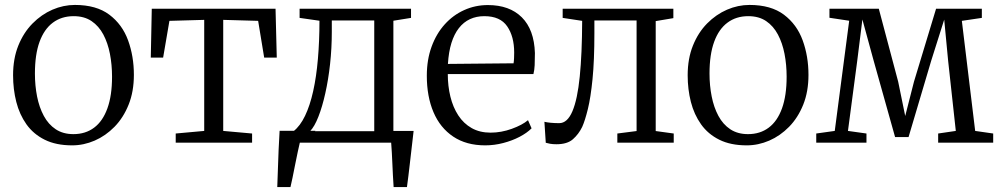

<svg xmlns="http://www.w3.org/2000/svg" viewBox="-20 -578 4064 778"><path d="M33 -273Q33 -340.5 54.2 -393.2Q75.5 -446 111.8 -482.8Q148 -519.5 192.5 -538.8Q237 -558 283.5 -558Q370.5 -558 423 -518.5Q475.5 -479 499 -414.5Q522.5 -350 522.5 -274.5Q522.5 -207 501.2 -154Q480 -101 444 -64.2Q408 -27.5 363.5 -8.2Q319 11 272.5 11Q207 11 161.2 -11.8Q115.5 -34.5 87.2 -74.2Q59 -114 46 -165Q33 -216 33 -273ZM277.5 -34.5Q326.5 -34.5 361.5 -60.8Q396.5 -87 415.2 -139Q434 -191 434 -267Q434 -315.5 425.5 -359.5Q417 -403.5 398.8 -438Q380.5 -472.5 351 -492.5Q321.5 -512.5 278.5 -512.5Q229.5 -512.5 194.2 -486.2Q159 -460 140.2 -408.5Q121.5 -357 121.5 -280Q121.5 -231.5 130.2 -187.2Q139 -143 157.5 -108.5Q176 -74 205.8 -54.2Q235.5 -34.5 277.5 -34.5Z M692 0V-37L807.5 -47.5V-497.5L666.5 -493.5L641 -344.5H591L595 -542.5H1096.5L1101.5 -344.5H1050.5L1026 -493.5L884.5 -497.5V-47.5L1001.5 -37V0Z M1155 0V-45.5L1169.5 -46.5Q1196 -67 1216 -108.5Q1236 -150 1249 -208.5Q1262 -267 1268.2 -339.5Q1274.5 -412 1274.5 -494L1194 -505.5V-542.5H1645.5V-505.5L1574 -494V0ZM1236.5 -46.5H1496.5V-495H1324.5V-449Q1324.5 -382.5 1317.5 -318.8Q1310.5 -255 1298.2 -200.2Q1286 -145.5 1270.2 -105.2Q1254.5 -65 1236.5 -46.5ZM1103.5 180Q1105 142.5 1106.2 104.8Q1107.5 67 1109 28.5Q1110.5 -10 1113 -48H1258.5L1196.5 -7Q1192 11.5 1186.5 37.5Q1181 63.5 1175.5 91.2Q1170 119 1165.2 142.8Q1160.5 166.5 1157 180ZM1575 180Q1573.5 157 1572.2 133.5Q1571 110 1570 87Q1569 64 1567.8 41.8Q1566.5 19.5 1565 -0.5L1520 -47.5H1656Q1653.5 -25 1650.8 -2.2Q1648 20.5 1645.5 43.5Q1643 66.5 1640.2 89.5Q1637.5 112.5 1634.8 135.2Q1632 158 1629 180Z M1946 11Q1869.5 11 1816.5 -24.5Q1763.5 -60 1736.5 -123.5Q1709.5 -187 1709.5 -271Q1709.5 -336 1728.8 -388.8Q1748 -441.5 1782 -479.2Q1816 -517 1861 -537.2Q1906 -557.5 1957 -557.5Q2044.5 -557.5 2094.5 -507.8Q2144.5 -458 2147.5 -363Q2147.5 -334 2146.5 -313.8Q2145.5 -293.5 2141.5 -278H1794.5Q1794.5 -229.5 1805 -186.5Q1815.5 -143.5 1837 -110.5Q1858.5 -77.5 1891.2 -59Q1924 -40.5 1968 -40.5Q2011 -40.5 2053.8 -56Q2096.5 -71.5 2119.5 -91L2134 -58Q2115 -39 2085.2 -23.5Q2055.5 -8 2019.2 1.5Q1983 11 1946 11ZM1795 -319 2061 -321.5Q2062.5 -330 2063 -342.8Q2063.5 -355.5 2063.5 -365Q2063.5 -430 2035.2 -471.2Q2007 -512.5 1942.5 -512.5Q1910.5 -512.5 1884.5 -500.5Q1858.5 -488.5 1839.5 -464.2Q1820.5 -440 1809.2 -403.8Q1798 -367.5 1795 -319Z M2234.5 6.5Q2220 6.5 2208.8 4.5Q2197.5 2.5 2191.5 0.5L2186 -84.5Q2196 -82 2211.8 -80.5Q2227.5 -79 2246 -79Q2279 -79 2299.5 -127.2Q2320 -175.5 2329.2 -267.8Q2338.5 -360 2339 -493.5L2260 -505.5V-542.5H2708.5V-504.5L2637 -492.5V-47L2710 -37V0H2481.5V-37L2559.5 -47V-495H2388.5V-444Q2388.5 -333 2381 -257.8Q2373.5 -182.5 2362 -135.8Q2350.5 -89 2339 -63.5Q2324.5 -34 2301.5 -13.8Q2278.5 6.5 2234.5 6.5Z M2766.5 -273Q2766.5 -340.5 2787.8 -393.2Q2809 -446 2845.2 -482.8Q2881.5 -519.5 2926 -538.8Q2970.5 -558 3017 -558Q3104 -558 3156.5 -518.5Q3209 -479 3232.5 -414.5Q3256 -350 3256 -274.5Q3256 -207 3234.8 -154Q3213.5 -101 3177.5 -64.2Q3141.5 -27.5 3097 -8.2Q3052.5 11 3006 11Q2940.5 11 2894.8 -11.8Q2849 -34.5 2820.8 -74.2Q2792.5 -114 2779.5 -165Q2766.5 -216 2766.5 -273ZM3011 -34.5Q3060 -34.5 3095 -60.8Q3130 -87 3148.8 -139Q3167.5 -191 3167.5 -267Q3167.5 -315.5 3159 -359.5Q3150.5 -403.5 3132.2 -438Q3114 -472.5 3084.5 -492.5Q3055 -512.5 3012 -512.5Q2963 -512.5 2927.8 -486.2Q2892.5 -460 2873.8 -408.5Q2855 -357 2855 -280Q2855 -231.5 2863.8 -187.2Q2872.5 -143 2891 -108.5Q2909.5 -74 2939.2 -54.2Q2969 -34.5 3011 -34.5Z M3287.5 0V-37L3362.5 -47.5L3421 -494L3341 -506V-542.5H3541L3619.5 -247L3648 -108L3683.5 -247L3773 -542.5H3958.5V-505.5L3877.5 -493.5L3931.5 -47.5L4004.5 -37V0H3781.5V-37L3853 -47.5L3822 -331L3806 -498.5L3753.5 -332.5L3661.5 -22.5H3607L3520 -332.5L3474.5 -499L3453.5 -331L3416 -47.5L3491 -37V0Z"/></svg>

Font: Merriweather 48pt Light
Style: Regular
Weight: 300
Version: Version 2.100